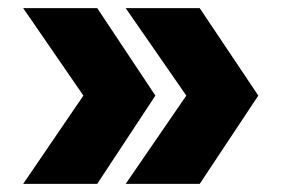

<svg xmlns="http://www.w3.org/2000/svg" viewBox="-20 -512 690 472"><path d="M471 -60H289L438 -277L289 -492H471L615 -277ZM219 -60H37L185 -277L37 -492H219L362 -277Z"/></svg>

Font: Azeret Mono Thin ExtraBold
Style: Regular
Weight: 800
Version: Version 1.002